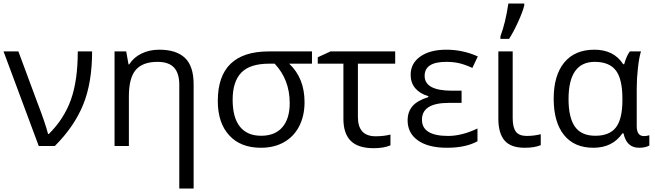

<svg xmlns="http://www.w3.org/2000/svg" viewBox="-20 -826 3707 1086"><path d="M419.9 -535.2H501Q501 -357.9 450.4 -233.9Q399.9 -109.9 290 0H199.2L0 -535.2H84L190.9 -247.1Q234.9 -133.3 252 -67.9H255.9Q342.3 -153.3 381.1 -262Q419.9 -370.6 419.9 -535.2Z M994.1 240.2V-346.2Q994.1 -411.6 964.4 -443.8Q934.6 -476.1 871.1 -476.1Q787.1 -476.1 748 -430.7Q709 -385.3 709 -280.8V0H627.9V-535.2H693.8L707 -461.9H710.9Q735.8 -501.5 780.8 -523.2Q825.7 -544.9 880.9 -544.9Q977.5 -544.9 1026.4 -498.3Q1075.2 -451.7 1075.2 -349.1V240.2Z M1618.7 -243.2Q1618.7 -375 1533.7 -465.8H1502Q1393.6 -465.8 1344.7 -415Q1295.9 -364.3 1295.9 -262.2Q1295.9 -160.2 1337.4 -109.1Q1378.9 -58.1 1457 -58.1Q1535.2 -58.1 1576.9 -106.2Q1618.7 -154.3 1618.7 -243.2ZM1702.6 -248Q1702.6 -171.4 1672.6 -112.5Q1642.6 -53.7 1586.7 -22Q1530.8 9.8 1455.6 9.8Q1340.8 9.8 1276.4 -60.5Q1211.9 -130.9 1211.9 -254.9Q1211.9 -535.2 1501 -535.2H1744.6V-465.8H1615.7Q1702.6 -384.3 1702.6 -248Z M2093.8 12.2Q2005.4 12.2 1963.9 -29.3Q1922.4 -70.8 1922.4 -153.8V-465.8H1777.3V-502L1849.6 -535.2H2215.3V-465.8H2004.4V-164.1Q2004.4 -55.2 2104.5 -55.2Q2150.9 -55.2 2188.5 -64.9V-3.9Q2150.9 12.2 2093.8 12.2Z M2366.7 -148.9Q2366.7 -57.1 2515.1 -57.1Q2591.8 -57.1 2680.7 -99.1V-26.9Q2613.8 9.8 2508.3 9.8Q2402.8 9.8 2344.2 -31.5Q2285.6 -72.8 2285.6 -145Q2285.6 -192.9 2312.5 -224.9Q2339.4 -256.8 2402.8 -276.9V-282.2Q2355 -295.9 2328.9 -326.9Q2302.7 -357.9 2302.7 -402.8Q2302.7 -467.8 2357.4 -506.3Q2412.1 -544.9 2504.9 -544.9Q2597.7 -544.9 2682.6 -506.8L2651.9 -441.9Q2606 -462.4 2574.2 -469.2Q2542.5 -476.1 2503.9 -476.1Q2381.8 -476.1 2381.8 -397Q2381.8 -313 2536.6 -313H2590.8V-244.1H2518.6Q2366.7 -244.1 2366.7 -148.9Z M2798.8 -154.8V-535.2H2879.9V-157.2Q2879.9 -106.4 2897.5 -82Q2915 -57.6 2958 -57.1Q3000.5 -57.1 3038.6 -66.9V-4.9Q3003.4 9.8 2947.8 9.8Q2869.1 9.8 2834 -31.2Q2798.8 -72.3 2798.8 -154.8ZM2945.3 -806.2V-794.9Q2936.5 -758.8 2910.2 -701.2Q2883.8 -643.6 2859.4 -606H2810.5V-620.1Q2839.4 -697.8 2855.5 -806.2Z M3504.9 -462.9H3510.7Q3522.5 -507.8 3542.5 -535.2H3605.5Q3595.2 -502.9 3588.4 -442.9Q3581.5 -382.8 3581.5 -326.2V-111.8Q3581.5 -56.2 3622.6 -56.2Q3636.7 -56.2 3652.8 -61V-2.9Q3630.4 9.8 3594.7 9.8Q3523.9 9.8 3506.8 -71.8H3500.5Q3444.3 9.8 3336.4 9.8Q3228 9.8 3169.9 -62.7Q3111.8 -135.3 3111.8 -267.6Q3111.8 -399.9 3171.6 -472.4Q3231.4 -544.9 3341.8 -544.9Q3452.1 -544.9 3504.9 -462.9ZM3500.5 -259.8V-267.1Q3500.5 -378.9 3463.4 -427.5Q3426.3 -476.1 3343.8 -476.1Q3195.8 -476.1 3195.8 -265.1Q3195.8 -161.6 3231.7 -109.9Q3267.6 -58.1 3347.7 -58.1Q3427.7 -58.1 3464.1 -105.7Q3500.5 -153.3 3500.5 -259.8Z"/></svg>

Font: OpenSans
Style: Regular
Weight: 400
Foundry: Ascender Corporation
Version: Version 1.10